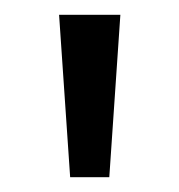

<svg xmlns="http://www.w3.org/2000/svg" viewBox="-20 -729 243 260"><path d="M60 -709H143L128 -489H75Z"/></svg>

Font: Uncut Sans Variable
Style: Regular
Weight: 400
Designer: Kasper Nordkvist
Foundry: UNCUT.wtf
Version: Version 1.303;Glyphs 3.1.2 (3151)